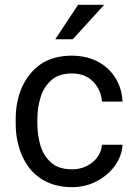

<svg xmlns="http://www.w3.org/2000/svg" viewBox="-20 -770 563 800"><path d="M280.3 -64.5C242.7 -64.5 213.9 -73.7 192.9 -92.8C171.9 -111.3 156.7 -135.3 148.4 -164.1C140.1 -192.9 135.7 -223.1 135.7 -253.9V-274.4C135.7 -305.2 140.1 -335 148.9 -363.8C157.2 -392.6 172.4 -416.5 193.4 -435.5C214.4 -454.6 243.2 -463.9 280.3 -463.9C316.4 -463.9 345.7 -452.6 368.2 -429.7C390.1 -406.7 402.3 -379.4 404.8 -346.7H490.7C485.8 -455.6 403.8 -538.1 280.3 -538.1C227.5 -538.1 183.6 -525.9 148.9 -502C79.1 -453.1 45.4 -368.7 45.4 -274.4V-253.9C45.4 -206.5 54.2 -163.1 71.3 -123C105.5 -43 174.3 9.8 280.3 9.8C317.9 9.8 352.1 1.5 383.3 -15.1C445.8 -47.9 487.3 -104.5 490.7 -167H404.8C402.3 -137.2 389.2 -112.8 365.2 -93.8C340.8 -74.2 312.5 -64.5 280.3 -64.5ZM283.2 -606.4 414.1 -750H305.2L210.4 -606.4Z"/></svg>

Font: Vazirmatn
Style: Regular
Weight: 400
Designer: Saber Rastikerdar
Foundry: Saber Rastikerdar
Version: Version 33.003